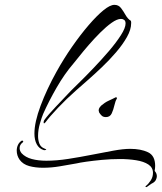

<svg xmlns="http://www.w3.org/2000/svg" viewBox="-20 -658 667 792"><path d="M160 -39Q141 -45 131.5 -63Q122 -81 122 -107Q122 -154 147.5 -222Q173 -290 213 -362Q243 -416 277.5 -465.5Q312 -515 345.5 -554Q379 -593 406.5 -615.5Q434 -638 452 -638Q469 -638 479 -625Q489 -612 498 -596Q507 -580 520 -572Q521 -570 521 -567Q521 -564 521 -562Q521 -536 503.5 -505Q486 -474 458.5 -442Q431 -410 400 -380.5Q369 -351 341 -326.5Q313 -302 296 -287Q254 -250 219 -213Q184 -176 168 -154Q163 -149 162 -149Q160 -149 160 -153Q160 -159 163 -163Q178 -184 209.5 -217Q241 -250 273 -284Q284 -295 309.5 -320Q335 -345 367 -378.5Q399 -412 429 -447Q459 -482 478.5 -512.5Q498 -543 498 -561Q498 -572 492 -576Q487 -580 479 -580Q463 -580 440.5 -564Q418 -548 393.5 -523.5Q369 -499 346 -472.5Q323 -446 306.5 -425Q290 -404 283 -396Q246 -353 213.5 -296.5Q181 -240 158 -188Q152 -174 144.5 -148Q137 -122 137 -97Q137 -80 142.5 -65.5Q148 -51 164 -45Q171 -42 171 -41Q171 -40 167 -39Q163 -38 160 -39ZM586 113Q585 114 581.5 113.5Q578 113 582 109Q593 100 602 86Q611 72 611 55Q611 33 592 20.5Q573 8 541.5 3Q510 -2 474 -2Q437 -2 400.5 1.5Q364 5 336 9Q308 13 296 16Q262 22 227 28Q192 34 157 34Q126 34 100.5 27Q75 20 61 1Q49 -16 49 -37Q49 -49 54 -60Q59 -71 70 -78H72Q74 -78 75.5 -75.5Q77 -73 73 -70Q61 -61 61 -47Q61 -36 69 -26Q85 -9 111.5 -2Q138 5 171 5Q213 5 261.5 -2.5Q310 -10 358 -19.5Q406 -29 447.5 -36.5Q489 -44 517 -44Q561 -44 590.5 -30Q620 -16 620 26Q620 30 619.5 35.5Q619 41 618 47Q627 57 627 69Q627 76 623 84Q619 92 610 97Q607 98 598 104.5Q589 111 586 113ZM417 -175Q406 -175 400 -180.5Q394 -186 389 -194Q387 -200 387 -202Q387 -209 390.5 -214Q394 -219 397 -222Q404 -228 412 -233.5Q420 -239 429 -243Q437 -247 443 -249.5Q449 -252 456 -256Q459 -258 461 -256Q463 -254 462 -251Q456 -242 452 -224Q448 -206 441 -190.5Q434 -175 417 -175Z"/></svg>

Font: The Nautigal
Style: Regular
Weight: 400
Designer: Robert E. Leuschke
Foundry: Robert E. Leuschke
Version: Version 1.100; ttfautohint (v1.8.3)